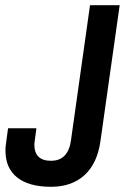

<svg xmlns="http://www.w3.org/2000/svg" viewBox="-20 -706 480 738"><path d="M176 12Q92 12 46.5 -23.5Q1 -59 1 -127Q1 -133 1.5 -141Q2 -149 4.5 -165.5Q7 -182 11 -213H120Q115 -175 113.5 -165Q112 -155 112 -151Q112 -88 176 -88Q210 -88 229 -108.5Q248 -129 253 -168L326 -686H440L366 -163Q354 -78 305 -33Q256 12 176 12Z"/></svg>

Font: Archivo Narrow SemiBold
Style: Italic
Weight: 600
Italic angle: -8°
Designer: Hector Gatti
Foundry: Omnibus-Type
Version: Version 3.002